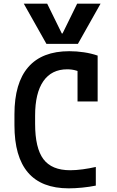

<svg xmlns="http://www.w3.org/2000/svg" viewBox="-20 -1020 640 1050"><path d="M110 -1000H238L318 -837H322L402 -1000H530L406 -780H234ZM356 10Q207 10 133 -76.5Q59 -163 59 -335V-395Q59 -566 134.5 -653Q210 -740 359 -740Q399 -740 439 -734Q479 -728 514 -716V-465H404V-697L444 -612Q400 -641 348 -641Q262 -641 217 -576Q172 -511 172 -388V-343Q172 -210 217.5 -149.5Q263 -89 364 -89Q395 -89 432 -94Q469 -99 504 -107V-5Q470 2 430 6Q390 10 356 10Z"/></svg>

Font: M PLUS Code Latin Expanded Medium
Style: Regular
Weight: 500
Width: 7
Designer: Coji Morishita
Foundry: UNDERFOREST DESIGN
Version: Version 1.002; ttfautohint (v1.8.3)